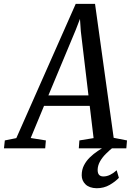

<svg xmlns="http://www.w3.org/2000/svg" viewBox="-86 -768 680 994"><path d="M-65.5 0 -61 -41 -1.5 -53 306 -748H406L502.5 -54.5L571.5 -41L568 0H322L325 -41L398.5 -53L378.5 -220H142L73 -53.5L151.5 -41L148 0ZM164.5 -274H372L332.5 -605.5L328 -670L306 -613ZM414 206.5Q376 205.5 356.5 186.2Q337 167 337 139.5Q337 110.5 348.8 87.8Q360.5 65 379.2 46.8Q398 28.5 420 13.8Q442 -1 463 -13.5L485.5 -25L503 -8Q481 9.5 462 28.5Q443 47.5 431.5 68.2Q420 89 419.5 111Q419.5 129.5 427.2 137.5Q435 145.5 449 145.5Q467 145.5 484.2 137Q501.5 128.5 518 113.5L529.5 152.5Q511.5 172 481.8 189.2Q452 206.5 414 206.5Z"/></svg>

Font: Merriweather 24pt SemiCondensed
Style: Italic
Weight: 400
Width: 4
Italic angle: -7.8°
Designer: Eben Sorkin
Foundry: Eben Sorkin
Version: Version 2.101